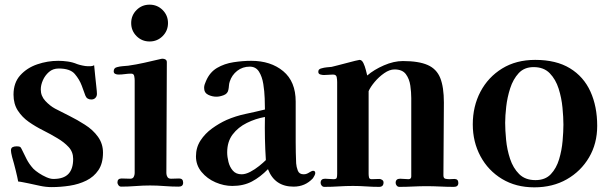

<svg xmlns="http://www.w3.org/2000/svg" viewBox="-20 -799 2626 824"><path d="M422 -144Q422 -98 402.5 -69Q383 -40 350.5 -24Q318 -8 279 -2Q240 4 201 4Q177 4 151.5 -1.5Q126 -7 103 -12Q92 -14 80.5 -16.5Q69 -19 58 -20Q55 -37 47.5 -67.5Q40 -98 32 -125Q27 -145 27 -153Q27 -164 34 -167.5Q41 -171 51 -171Q59 -171 64 -169.5Q69 -168 72 -161Q84 -136 94.5 -115.5Q105 -95 123 -75Q132 -66 147 -56Q162 -46 179 -38.5Q196 -31 209 -31Q253 -31 273.5 -52.5Q294 -74 294 -117Q294 -147 274.5 -168Q255 -189 226 -206Q198 -223 165 -239.5Q132 -256 103.5 -276Q75 -296 56.5 -324.5Q38 -353 38 -393Q38 -444 67 -476Q96 -508 140 -523Q184 -538 230 -538Q250 -538 271 -535Q292 -532 311 -524Q319 -521 333 -518Q347 -515 354 -515Q362 -515 369.5 -515Q377 -515 384 -519Q386 -499 388.5 -473.5Q391 -448 393.5 -426.5Q396 -405 396 -396Q396 -386 389.5 -379Q383 -372 372 -372Q353 -372 346.5 -388.5Q340 -405 331 -431Q321 -458 301 -481.5Q281 -505 232 -505Q207 -505 190 -490Q173 -475 164 -454.5Q155 -434 155 -415Q155 -387 174.5 -366Q194 -345 216 -333Q243 -319 278 -301.5Q313 -284 344 -264Q379 -242 400.5 -212Q422 -182 422 -144Z M766 -15Q766 2 747 2Q717 2 685.5 -0.5Q654 -3 624 -3Q594 -3 562 -0.5Q530 2 500 2Q493 2 488.5 -4Q484 -10 484 -16Q484 -33 502 -33Q511 -33 520.5 -32.5Q530 -32 539 -32Q550 -32 554 -40Q558 -48 558 -56V-454Q558 -462 556 -472.5Q554 -483 543 -483Q530 -483 516 -481Q502 -479 488 -479Q481 -479 474.5 -482Q468 -485 468 -493Q468 -508 483 -511Q494 -514 506.5 -515Q519 -516 530 -517Q565 -522 598.5 -529.5Q632 -537 666 -545Q669 -546 672 -546.5Q675 -547 678 -547Q685 -547 690.5 -543.5Q696 -540 696 -532Q696 -414 695 -294.5Q694 -175 694 -56Q694 -47 698.5 -39.5Q703 -32 714 -32Q723 -32 731.5 -32.5Q740 -33 749 -33Q766 -33 766 -15ZM701 -700Q701 -667 678 -644Q655 -621 622 -621Q589 -621 566 -644Q543 -667 543 -700Q543 -733 566 -756Q589 -779 622 -779Q655 -779 678 -756Q701 -733 701 -700Z M1121 -112Q1118 -159 1117 -205Q1116 -251 1117 -297Q1077 -290 1039.5 -271.5Q1002 -253 978.5 -222Q955 -191 955 -145Q955 -126 960.5 -104Q966 -82 979.5 -66.5Q993 -51 1017 -51Q1034 -51 1054 -61.5Q1074 -72 1092 -86.5Q1110 -101 1121 -112ZM1333 -56Q1333 -52 1329.5 -45Q1326 -38 1323 -34Q1290 2 1240 2Q1159 2 1130 -73Q1097 -39 1061 -20Q1025 -1 977 -1Q941 -1 905 -16.5Q869 -32 845 -61Q821 -90 821 -128Q821 -166 840.5 -196Q860 -226 890.5 -248Q921 -270 952 -284Q991 -301 1033.5 -310Q1076 -319 1117 -329Q1117 -346 1116 -376.5Q1115 -407 1110 -438.5Q1105 -470 1091.5 -491.5Q1078 -513 1052 -513Q1021 -513 998 -495Q975 -477 966 -449Q963 -440 962.5 -431Q962 -422 960 -413Q957 -397 940 -390.5Q923 -384 909 -384Q890 -384 873 -392.5Q856 -401 856 -422Q856 -430 858.5 -437Q861 -444 864 -451Q880 -489 911.5 -507.5Q943 -526 982.5 -532Q1022 -538 1058 -538Q1142 -538 1195.5 -493.5Q1249 -449 1249 -363Q1249 -320 1249 -276.5Q1249 -233 1249 -189Q1249 -166 1249.5 -143.5Q1250 -121 1251 -98Q1252 -83 1258 -67Q1264 -51 1283 -51Q1291 -51 1297 -53.5Q1303 -56 1309 -60Q1313 -62 1316.5 -64Q1320 -66 1324 -66Q1333 -66 1333 -56Z M1947 -14Q1947 3 1928 3Q1899 3 1869 1.5Q1839 0 1810 0Q1782 0 1752.5 1.5Q1723 3 1694 3Q1687 3 1682.5 -2.5Q1678 -8 1678 -14Q1678 -32 1697 -32Q1706 -32 1715 -31Q1724 -30 1733 -30Q1745 -30 1745 -42V-378Q1745 -403 1741 -431.5Q1737 -460 1722 -480.5Q1707 -501 1673 -501Q1652 -501 1629 -485Q1606 -469 1588 -447.5Q1570 -426 1562 -408V-53Q1562 -46 1563.5 -38Q1565 -30 1575 -30Q1583 -30 1591.5 -30.5Q1600 -31 1608 -31Q1614 -31 1620 -27Q1626 -23 1626 -16Q1626 3 1607 3Q1579 3 1551 1Q1523 -1 1495 -1Q1464 -1 1433.5 1Q1403 3 1372 3Q1365 3 1360.5 -2.5Q1356 -8 1356 -14Q1356 -32 1375 -32Q1384 -32 1393 -31Q1402 -30 1411 -30Q1423 -30 1425 -35.5Q1427 -41 1427 -53V-447Q1427 -457 1425 -468Q1423 -479 1409 -479Q1399 -479 1389.5 -478Q1380 -477 1370 -477Q1363 -477 1354.5 -479.5Q1346 -482 1346 -491Q1346 -498 1350.5 -501.5Q1355 -505 1361 -506Q1371 -509 1382 -510Q1393 -511 1403 -512Q1411 -514 1429 -518.5Q1447 -523 1467.5 -528.5Q1488 -534 1504 -538Q1520 -542 1523 -542Q1533 -542 1539.5 -528.5Q1546 -515 1550 -499Q1554 -483 1556 -475Q1585 -500 1627.5 -518.5Q1670 -537 1709 -537Q1777 -537 1815.5 -520Q1854 -503 1869.5 -464Q1885 -425 1885 -359Q1885 -281 1884 -203Q1883 -125 1883 -47Q1883 -34 1891 -32Q1899 -30 1909 -30Q1914 -30 1919.5 -30.5Q1925 -31 1930 -31Q1947 -31 1947 -14Z M2398 -264Q2398 -295 2394 -337Q2390 -379 2377.5 -418.5Q2365 -458 2339.5 -484.5Q2314 -511 2270 -511Q2230 -511 2206 -485Q2182 -459 2169.5 -420Q2157 -381 2152.5 -341Q2148 -301 2148 -272Q2148 -241 2152 -199Q2156 -157 2169 -117.5Q2182 -78 2208 -52Q2234 -26 2278 -26Q2320 -26 2344 -51.5Q2368 -77 2379.5 -115.5Q2391 -154 2394.5 -194.5Q2398 -235 2398 -264ZM2543 -259Q2543 -183 2508 -123.5Q2473 -64 2412.5 -29.5Q2352 5 2273 5Q2194 5 2134.5 -31Q2075 -67 2042 -128.5Q2009 -190 2009 -265Q2009 -343 2042 -405.5Q2075 -468 2135 -505Q2195 -542 2277 -542Q2367 -542 2426 -506Q2485 -470 2514 -406Q2543 -342 2543 -259Z"/></svg>

Font: Kaisei Tokumin ExtraBold
Style: Regular
Weight: 800
Designer: Font-Kai, 金井和夫
Foundry: KAZUO KANAI
Version: Version 5.003